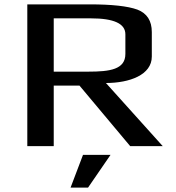

<svg xmlns="http://www.w3.org/2000/svg" viewBox="-20 -669 805 879"><path d="M675 -410V-522C675 -574 653 -608 609 -625C565 -641 492 -649 390 -649H105V0H226V-277H344L576 0H725L465 -289C573 -289 675 -326 675 -410ZM385 -341H226V-585H396C501 -585 554 -561 554 -512V-422C554 -351 483 -341 385 -341ZM486 40H360L303 190H383Z"/></svg>

Font: Gamestation Extended
Style: Regular
Weight: 400
Width: 7
Designer: Jonas Hecksher
Foundry: Jonas Hecksher, Playtypeª, e-types AS
Version: Version 1.003